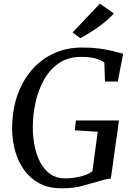

<svg xmlns="http://www.w3.org/2000/svg" viewBox="-20 -1008 717 1036"><path d="M311.5 8Q242.5 8 192.5 -18.8Q142.5 -45.5 110.2 -90.5Q78 -135.5 62.2 -191.5Q46.5 -247.5 45.5 -306Q44.5 -407 72.2 -489Q100 -571 150.8 -629.8Q201.5 -688.5 270.5 -720Q339.5 -751.5 422 -751.5Q475 -751.5 512.5 -746.5Q550 -741.5 576.5 -735.2Q603 -729 621.5 -724Q627.5 -722.5 633 -721Q638.5 -719.5 644.5 -718L615.5 -568H546.5L543 -671.5Q524 -684 495.8 -692.5Q467.5 -701 416.5 -701Q347.5 -701 298 -667.2Q248.5 -633.5 217.2 -577.2Q186 -521 171.2 -453Q156.5 -385 157 -316.5Q157.5 -265 167.5 -216.8Q177.5 -168.5 198.5 -129.8Q219.5 -91 252.2 -68.2Q285 -45.5 330.5 -45.5Q370.5 -45.5 411.8 -55Q453 -64.5 478.5 -84L507.5 -297L383.5 -305L389.5 -358H622L578 -44Q563.5 -44 545.2 -39Q527 -34 506 -28Q468 -17 422.5 -4.5Q377 8 311.5 8ZM414 -802 371.5 -832.5 519 -988.5 594 -935.5Q572 -910 539.2 -884Q506.5 -858 473 -836.8Q439.5 -815.5 414 -802Z"/></svg>

Font: Merriweather 24pt
Style: Italic
Weight: 400
Italic angle: -7.8°
Designer: Eben Sorkin
Foundry: Eben Sorkin
Version: Version 2.101